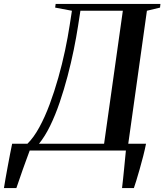

<svg xmlns="http://www.w3.org/2000/svg" viewBox="-71 -763 833 973"><path d="M-51 190Q-48.5 172 -43.2 143Q-38 114 -32 81.2Q-26 48.5 -20 17.8Q-14 -13 -9.5 -34.5H68Q100 -66 128.2 -117.8Q156.5 -169.5 180.5 -234Q204.5 -298.5 224.2 -368.2Q244 -438 258.5 -506.5Q273 -575 282 -634.5L293.5 -708.5L208.5 -724.5L211 -743H742L740 -724.5L673.5 -708.5L579 -34.5H669Q663.5 -6.5 654.8 28Q646 62.5 636.5 95.5Q627 128.5 619.2 154Q611.5 179.5 607.5 190H547.5Q550 168 552.8 142.8Q555.5 117.5 558 91.8Q560.5 66 562.8 42.2Q565 18.5 567 0H79.5Q72 20.5 62.8 45.5Q53.5 70.5 44.2 96.8Q35 123 26.8 147.2Q18.5 171.5 12 190ZM126.5 -34.5H456.5L551.5 -708.5H336.5L324.5 -631Q316 -576 302.8 -510.8Q289.5 -445.5 271.5 -377.2Q253.5 -309 231.5 -244.2Q209.5 -179.5 183 -125.2Q156.5 -71 126.5 -34.5Z"/></svg>

Font: Merriweather 144pt Medium
Style: Italic
Weight: 500
Italic angle: -7.8°
Version: Version 2.101